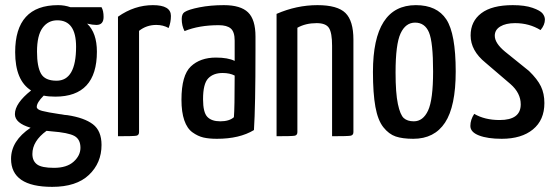

<svg xmlns="http://www.w3.org/2000/svg" viewBox="-20 -530 2166 747"><path d="M254 -502H375Q383 -488 383 -464Q383 -433 355 -433Q341 -433 319 -438Q357 -402 357 -329Q357 -154 195 -154Q169 -154 150 -158Q123 -131 123 -114Q123 -104 144 -98.5Q165 -93 212 -86Q217 -85 220 -85Q224 -84 231 -83Q238 -82 242 -82Q308 -72 341.5 -46.5Q375 -21 375 34Q375 104 326 150.5Q277 197 183 197Q23 197 23 88Q23 18 99 -33Q38 -51 38 -86Q38 -128 101 -178Q39 -217 39 -327Q39 -510 206 -510Q231 -510 254 -502ZM200 -216Q276 -216 276 -348Q276 -451 203 -451Q167 -451 145.5 -421.5Q124 -392 124 -329Q124 -271 139.5 -243.5Q155 -216 200 -216ZM293 45Q293 12 269.5 -1Q246 -14 180 -19L161 -21Q106 19 106 69Q106 96 124 109.5Q142 123 190 123Q240 123 266.5 99Q293 75 293 45Z M439 0V-465Q503 -510 575 -510Q645 -510 645 -468Q645 -443 636 -421Q615 -433 588 -433Q550 -433 521 -410V-16Q521 -4 510.5 -2Q500 0 439 0Z M974 -388V-335Q974 -115 968 -24Q912 10 824 10Q793 10 771.5 5Q750 0 729 -15Q708 -30 697 -62Q686 -94 686 -142Q686 -237 722.5 -271.5Q759 -306 820 -306Q867 -306 893 -293V-372Q893 -406 878 -419Q863 -432 831 -432Q754 -432 698 -409Q687 -430 687 -456Q687 -476 698 -483Q713 -493 756 -501.5Q799 -510 851 -510Q916 -510 945 -482Q974 -454 974 -388ZM893 -236Q874 -246 846 -246Q810 -246 790 -225Q770 -204 770 -144Q770 -93 786.5 -75.5Q803 -58 837 -58Q872 -58 890 -74Q893 -108 893 -236Z M1056 0V-476Q1134 -510 1215 -510Q1293 -510 1324 -479.5Q1355 -449 1355 -376V-16Q1355 -4 1344 -2Q1333 0 1272 0V-352Q1272 -402 1260 -421Q1248 -440 1212 -440Q1169 -440 1137 -422V-16Q1137 -4 1126.5 -2Q1116 0 1056 0Z M1431 -250Q1431 -510 1598 -510Q1680 -510 1716.5 -454.5Q1753 -399 1753 -252Q1753 -116 1711.5 -53Q1670 10 1588 10Q1546 10 1519.5 1Q1493 -8 1471.5 -35Q1450 -62 1440.5 -114.5Q1431 -167 1431 -250ZM1519 -248Q1519 -168 1528 -125.5Q1537 -83 1551 -70.5Q1565 -58 1590 -58Q1626 -58 1645.5 -100Q1665 -142 1665 -252Q1665 -366 1649 -404Q1633 -442 1595 -442Q1558 -442 1538.5 -400Q1519 -358 1519 -248Z M1966 -203 1869 -286Q1811 -333 1811 -392Q1811 -447 1852.5 -478.5Q1894 -510 1975 -510Q2022 -510 2052 -499.5Q2082 -489 2091 -477.5Q2100 -466 2100 -454Q2100 -433 2083 -413Q2039 -440 1984 -440Q1948 -440 1926.5 -427Q1905 -414 1905 -391Q1905 -362 1945 -329L2038 -254Q2071 -222 2084.5 -194Q2098 -166 2098 -129Q2098 -63 2053.5 -26.5Q2009 10 1932 10Q1877 10 1843.5 -3Q1810 -16 1810 -40Q1810 -64 1825 -87Q1866 -63 1924 -63Q2006 -63 2006 -124Q2006 -168 1966 -203Z"/></svg>

Font: YanoneKaffeesatzRR
Style: Regular
Weight: 400
Designer: Yanone (Cyrillic: Daniel Pouzeot & Huerta Tipografica)
Foundry: Yanone
Version: Version 1.100;PS 001.100;hotconv 1.0.70;makeotf.lib2.5.58329